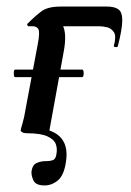

<svg xmlns="http://www.w3.org/2000/svg" viewBox="-20 -406 400 585"><path d="M26 -171Q22 -171 22 -182.5Q22 -194 26 -194H230Q235 -194 235 -182.5Q235 -171 230 -171ZM174 -248 129 0 62 -19Q133 -17 161 9Q189 35 181 87Q175 128 156.5 143.5Q138 159 116 159Q89 159 82 144Q75 129 76 116Q79 96 92 90.5Q105 85 118 85Q134 85 142 81.5Q150 78 152 63Q155 47 150 33Q145 19 124.5 9.5Q104 0 62 0Q53 0 48 -3Q43 -6 43 -8Q43 -12 48.5 -30Q54 -48 58 -74L95 -271Q102 -308 97 -317Q92 -326 80 -326H67Q65 -326 63.5 -329Q62 -332 63 -333Q88 -358 107 -372Q126 -386 165 -386H306Q330 -386 341.5 -377Q353 -368 352.5 -342Q352 -316 339 -265Q338 -262 332 -262.5Q326 -263 327 -267Q335 -296 327 -308Q319 -320 306 -323Q293 -326 282 -326H108L118 -357Q154 -357 169.5 -331.5Q185 -306 174 -248Z"/></svg>

Font: Cormorant Infant Light
Style: Italic
Weight: 300
Italic angle: -10°
Designer: Christian Thalmann (Catharsis Fonts)
Foundry: Catharsis Fonts
Version: Version 4.001